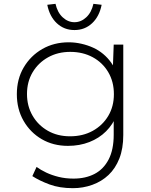

<svg xmlns="http://www.w3.org/2000/svg" viewBox="-20 -753 788 1003"><path d="M361 230Q291 230 238.5 210.5Q186 191 149 167L171 119Q193 135 221.5 148.5Q250 162 286 171Q322 180 364 180Q427 180 474 155.5Q521 131 547.5 80Q574 29 574 -49V-139L589 -151Q570 -103 534 -67Q498 -31 447 -11Q396 9 335 9Q258 9 198 -26Q138 -61 103 -122Q68 -183 68 -261Q68 -340 104 -401Q140 -462 201 -497Q262 -532 339 -532Q372 -532 405 -524.5Q438 -517 466.5 -504Q495 -491 519 -471Q543 -451 561 -425.5Q579 -400 590 -369L569 -382L574 -520H624V-48Q624 23 603.5 75Q583 127 547 161Q511 195 462.5 212.5Q414 230 361 230ZM346 -41Q413 -41 464.5 -69.5Q516 -98 545.5 -147.5Q575 -197 575 -261Q575 -326 545.5 -376Q516 -426 464.5 -454Q413 -482 347 -482Q282 -482 231 -453.5Q180 -425 150.5 -375.5Q121 -326 121 -262Q121 -199 150 -149Q179 -99 229.5 -70Q280 -41 346 -41ZM369 -596Q315 -596 277 -631.5Q239 -667 227 -728L270 -733Q280 -688 307.5 -662.5Q335 -637 369 -637Q403 -637 430.5 -662.5Q458 -688 468 -733L511 -728Q499 -667 461 -631.5Q423 -596 369 -596Z"/></svg>

Font: Lexend Exa ExtraLight
Style: Regular
Weight: 250
Designer: Bonnie Shaver-Troup, Thomas Jockin
Foundry: Lexend
Version: Version 1.007